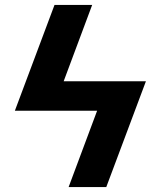

<svg xmlns="http://www.w3.org/2000/svg" viewBox="-20 -755 640 775"><path d="M257 0 372 -308H40L200 -735H352L237 -427H569L409 0Z"/></svg>

Font: Iosevka Curly HvExObl
Style: Regular
Weight: 900
Width: 7
Italic angle: -9°
Monospace: yes
Designer: Belleve Invis
Foundry: Belleve Invis
Version: Version 11.1.0; ttfautohint (v1.8.3)